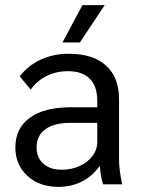

<svg xmlns="http://www.w3.org/2000/svg" viewBox="-20 -720 554 750"><path d="M40 0ZM40 -144Q40 -219 96.5 -260Q153 -301 257 -301H360V-327Q360 -383 330.5 -412.5Q301 -442 245 -442Q200 -442 162.5 -423.5Q125 -405 100 -370L57 -422Q91 -465 140 -487.5Q189 -510 249 -510Q343 -510 394 -464Q445 -418 445 -332V-97Q445 -58 457 0H383Q374 -23 370 -70H368Q340 -31 299 -10.5Q258 10 208 10Q134 10 87 -33Q40 -76 40 -144ZM360 -166V-240H254Q191 -240 157 -215Q123 -190 123 -144Q123 -104 149.5 -80.5Q176 -57 221 -57Q259 -57 291 -71.5Q323 -86 341.5 -111Q360 -136 360 -166ZM302 -700H389L292 -554H224Z"/></svg>

Font: Sarabun
Style: Regular
Weight: 400
Designer: Suppakit Chalermlarp | Katatrad Co.,Ltd.
Foundry: Cadson Demak Co.,Ltd.
Version: Version 1.000; ttfautohint (v1.6)